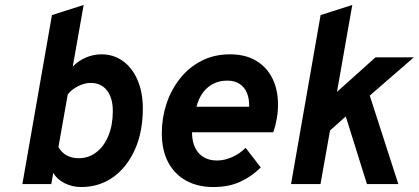

<svg xmlns="http://www.w3.org/2000/svg" viewBox="-20 -742 1688 774"><path d="M307 12Q271 12 240 -3.8Q209 -19.7 194.8 -44.8L186.8 0H70.2L189.4 -681.2L317.2 -722L273.2 -473.4Q295.4 -496.9 325.9 -509.9Q356.5 -523 389.4 -523Q438.6 -523 476.2 -495.4Q513.8 -467.9 534.8 -418.6Q555.8 -369.4 555.8 -304.8Q555.8 -211.3 524.2 -139.9Q492.6 -68.5 436.6 -28.2Q380.5 12 307 12ZM296.8 -104.2Q337.4 -104.2 368.5 -128.3Q399.7 -152.4 417.2 -195.2Q434.8 -238.1 434.8 -294.2Q434.8 -347.3 411.1 -377.6Q387.4 -407.8 345.4 -407.8Q321.1 -407.8 294.5 -394.4Q267.8 -380.9 253 -361L215.6 -149.2Q227.4 -127.7 248.3 -115.9Q269.2 -104.2 296.8 -104.2Z M840.1 12Q777.7 12 731 -13.4Q684.4 -38.7 658.3 -87.2Q632.3 -135.7 632.3 -205.4Q632.3 -266.4 651 -323.2Q669.7 -380 705.4 -425.1Q741 -470.2 792 -496.6Q843 -523 907.7 -523Q969 -523 1012.1 -497.4Q1055.3 -471.8 1078 -426.2Q1100.7 -380.6 1100.7 -320.4Q1100.7 -291.6 1095.8 -263.8Q1091 -235.9 1081.7 -208.8H754.1Q754.1 -172.2 766.4 -146.8Q778.7 -121.5 801.2 -108.2Q823.8 -95 854.9 -95Q885 -95 916.2 -108.9Q947.4 -122.8 970.1 -146.2L1031.1 -67Q994.5 -30.5 948.2 -9.2Q902 12 840.1 12ZM772.1 -311.6H984.3Q985.4 -343 975.8 -366.6Q966.3 -390.3 946.2 -403.6Q926.1 -417 896.1 -417Q864.8 -417 839.8 -404.3Q814.8 -391.6 797.5 -367.9Q780.2 -344.2 772.1 -311.6Z M1153.2 0 1272.4 -681.2 1400.2 -722 1338.4 -371.6 1493.8 -511H1648.4L1470.6 -356.6L1585.8 0H1459.2L1374 -272.6L1310.4 -216L1272 0Z"/></svg>

Font: Overpass
Style: Italic
Weight: 400
Italic angle: -10°
Designer: Delve Withrington, Dave Bailey, Thomas Jockin
Foundry: Delve Fonts LLC
Version: Version 4.000